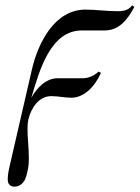

<svg xmlns="http://www.w3.org/2000/svg" viewBox="-20 -471 523 719"><path d="M483 -445 475 -451C461 -432 442 -429 420 -429C380 -429 341 -435 300 -435C186 -435 124 -314 100 -213L17 147C14 160 9 181 9 199C9 207 10 215 14 219C18 225 25 228 35 228C45 228 53 224 61 218C72 208 78 196 83 170C87 155 88 137 88 120C88 83 83 45 83 13C83 -1 84 -13 86 -23C97 -68 126 -111 172 -111C198 -111 222 -105 247 -105C293 -105 334 -144 358 -198L349 -203C333 -187 310 -178 291 -178H196C153 -178 118 -143 97 -104C130 -217 172 -357 287 -357H372C423 -357 455 -392 483 -445Z"/></svg>

Font: Libertinus Serif
Style: Italic
Weight: 400
Italic angle: -12°
Designer: Philipp H. Poll, Khaled Hosny
Foundry: Caleb Maclennan
Version: Version 7.050;RELEASE